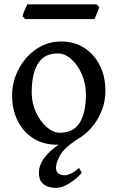

<svg xmlns="http://www.w3.org/2000/svg" viewBox="-20 -663 550 899"><path d="M362.8 146Q340.8 172.4 306.2 194.6Q271.5 216.8 241.7 216.8Q223.1 216.8 204.8 210.9Q186.5 205.1 174.3 189.7Q162.1 174.3 162.1 146Q162.1 78.1 255.4 13.7Q252 14.2 248.8 14.4Q245.6 14.6 242.7 14.6Q180.2 13.7 133.8 -16.6Q87.4 -46.9 62 -98.9Q36.6 -150.9 36.6 -216.8Q36.6 -265.1 54 -310.3Q71.3 -355.5 102.5 -391.4Q133.8 -427.2 175.3 -448Q216.8 -468.8 265.1 -468.8Q328.1 -468.8 375 -438.5Q421.9 -408.2 447.8 -356Q473.6 -303.7 473.6 -236.8Q473.6 -189.5 456.5 -145.5Q439.5 -101.6 409.4 -66.4Q379.4 -31.2 340.8 -10.3Q278.3 31.7 260.3 65.7Q242.2 99.6 242.2 122.6Q242.2 140.6 253.7 149.2Q265.1 157.7 282.7 157.7Q294.9 157.7 312.3 149.7Q329.6 141.6 350.1 123ZM382.3 -219.7Q382.3 -271.5 363.3 -315.2Q344.2 -358.9 314.2 -385.7Q284.2 -412.6 251 -412.6Q204.1 -412.6 177.5 -388.7Q150.9 -364.7 139.6 -323.5Q128.4 -282.2 128.4 -231Q128.4 -179.7 148.7 -136.5Q168.9 -93.3 199.2 -67.4Q229.5 -41.5 259.8 -41.5Q325.2 -41.5 353.8 -89.4Q382.3 -137.2 382.3 -219.7ZM444.3 -629.9Q441.9 -619.1 434.1 -600.8Q426.3 -582.5 422.4 -573.7H97.7L85.4 -586.9Q87.9 -597.7 95.5 -615.5Q103 -633.3 107.9 -642.6H431.6Z"/></svg>

Font: Gentium Book Plus
Style: Regular
Weight: 400
Designer: Victor Gaultney, Annie Olsen, Iska Routamaa, Becca Hirsbrunner
Foundry: SIL International
Version: Version 6.101